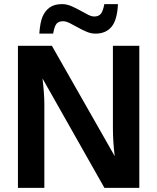

<svg xmlns="http://www.w3.org/2000/svg" viewBox="-20 -910 762 930"><path d="M442.4 -747.1Q420.9 -747.1 399.2 -756.3Q377.4 -765.6 356.9 -777.1Q336.4 -788.6 318.1 -797.9Q299.8 -807.1 285.2 -807.1Q265.1 -807.1 254.6 -795.9Q244.1 -784.7 237.3 -747.1H170.4Q174.3 -802.2 186.3 -829.8Q198.2 -857.4 220.7 -873.8Q243.2 -890.1 280.3 -890.1Q302.2 -890.1 324.2 -880.9Q346.2 -871.6 366.7 -860.1Q387.2 -848.6 405 -839.4Q422.9 -830.1 437 -830.1Q456.5 -830.1 467.5 -842Q478.5 -854 485.4 -890.1H551.3Q547.9 -813.5 520.3 -780.3Q492.7 -747.1 442.4 -747.1ZM485.8 0 186 -529.8Q194.8 -452.6 194.8 -405.8V0H66.9V-688H231.4L535.6 -153.8Q526.9 -227.5 526.9 -288.1V-688H654.8V0Z"/></svg>

Font: TypoPRO Liberation Sans
Style: Bold
Weight: 700
Designer: Steve Matteson
Foundry: Ascender Corporation
Version: Version 2.00.1